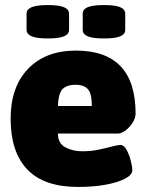

<svg xmlns="http://www.w3.org/2000/svg" viewBox="-20 -731 579 759"><path d="M288 8Q154 8 88 -61Q22 -130 22 -262Q22 -387 91 -459Q160 -531 280 -531Q516 -531 516 -282Q516 -265 504.5 -246.5Q493 -228 476.5 -215.5Q460 -203 445 -203H209Q209 -164 238.5 -148.5Q268 -133 305 -133Q340 -133 370.5 -139.5Q401 -146 423.5 -152Q446 -158 456 -158Q470 -158 480.5 -138.5Q491 -119 497 -95.5Q503 -72 503 -58Q503 -40 475 -25Q447 -10 398.5 -1Q350 8 288 8ZM209 -312H343Q343 -362 327 -379Q311 -396 278 -396Q247 -396 229 -380.5Q211 -365 209 -312ZM391 -579Q346 -579 326.5 -587.5Q307 -596 307 -613V-677Q307 -694 326.5 -702.5Q346 -711 391 -711Q436 -711 455.5 -702.5Q475 -694 475 -677V-613Q475 -596 455.5 -587.5Q436 -579 391 -579ZM169 -579Q125 -579 105 -587.5Q85 -596 85 -613V-677Q85 -694 105 -702.5Q125 -711 169 -711Q213 -711 233 -702.5Q253 -694 253 -677V-613Q253 -596 233 -587.5Q213 -579 169 -579Z"/></svg>

Font: Asap Black
Style: Regular
Weight: 900
Designer: Pablo Cosgaya
Foundry: Omnibus-Type
Version: Version 3.001; ttfautohint (v1.8.4.7-5d5b)